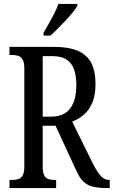

<svg xmlns="http://www.w3.org/2000/svg" viewBox="-20 -951 575 971"><path d="M28 0V-41H42Q59 -41 73 -45.5Q87 -50 95 -64.5Q103 -79 103 -108V-605Q103 -635 94.5 -649.5Q86 -664 72.5 -668.5Q59 -673 42 -673H28V-714H252Q326 -714 372.5 -694.5Q419 -675 441 -633.5Q463 -592 463 -526Q463 -470 447 -432Q431 -394 404 -371Q377 -348 345 -336L451 -121Q471 -82 489.5 -61.5Q508 -41 532 -41H535V0H520Q478 0 449.5 -7Q421 -14 401 -33.5Q381 -53 365 -90L261 -315H196V-108Q196 -79 203.5 -64.5Q211 -50 224 -45.5Q237 -41 255 -41H264V0ZM237 -361Q304 -361 335 -402.5Q366 -444 366 -522Q366 -570 353.5 -602.5Q341 -635 315 -651Q289 -667 246 -667H196V-361ZM200 -784Q214 -810 228.5 -835Q243 -860 255.5 -884.5Q268 -909 275 -931H371V-921Q364 -908 348.5 -889Q333 -870 313.5 -849Q294 -828 273.5 -807.5Q253 -787 235 -771H200Z"/></svg>

Font: Noto Serif Khmer ExtraCondensed
Style: Regular
Weight: 400
Width: 2
Designer: Danh Hong and the Monotype Design Team
Foundry: Monotype Imaging Inc.
Version: Version 2.004